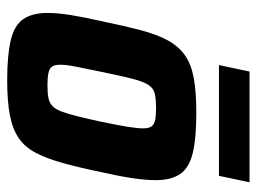

<svg xmlns="http://www.w3.org/2000/svg" viewBox="-110 -596 714 534"><g transform="rotate(90 247.0 -329.0)"><path d="M204 8Q133 8 91.5 -2Q50 -12 33 -37Q16 -62 16 -104Q16 -132 22 -169.5Q28 -207 39 -255Q52 -318 64 -363.5Q76 -409 92.5 -439Q109 -469 134 -486.5Q159 -504 197.5 -511Q236 -518 293 -518Q365 -518 406 -508Q447 -498 464 -473Q481 -448 481 -405Q481 -377 475.5 -340Q470 -303 459 -255Q446 -192 433.5 -147Q421 -102 405 -71.5Q389 -41 364 -24Q339 -7 300.5 0.5Q262 8 204 8ZM217 -104Q238 -104 251.5 -106.5Q265 -109 274 -117Q283 -125 289.5 -141.5Q296 -158 303 -186Q310 -214 319 -255Q328 -299 332.5 -326.5Q337 -354 337 -370Q337 -386 331.5 -393.5Q326 -401 313.5 -403.5Q301 -406 280 -406Q254 -406 239 -402Q224 -398 215 -383Q206 -368 198.5 -338Q191 -308 180 -255Q171 -211 165.5 -183.5Q160 -156 160 -140Q160 -124 165.5 -116.5Q171 -109 184 -106.5Q197 -104 217 -104ZM161 -581 179 -666H487L469 -581Z"/></g></svg>

Font: Saira SemiCondensed
Style: Bold Italic
Weight: 700
Width: 4
Italic angle: -12°
Designer: Hector Gatti with collaboration of the Omnibus-Type team
Foundry: Omnibus-Type
Version: Version 1.101